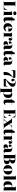

<svg xmlns="http://www.w3.org/2000/svg" viewBox="5491 -6323 1048 12070"><g transform="rotate(90 6015.0 -288.0)"><path d="M41 0V-12L80 -14Q99 -15 105 -26Q111 -37 111 -69V-672Q111 -697 104.5 -706.5Q98 -716 76 -717L41 -718V-730H402V-718L358 -717Q334 -716 326 -705.5Q318 -695 318 -667V-16H393Q471 -16 516.5 -66Q562 -116 598 -227H613L588 0Z M815 -600Q759 -600 729 -625.5Q699 -651 699 -696Q699 -740 728 -766Q757 -792 815 -792Q874 -792 902.5 -766.5Q931 -741 931 -696Q931 -651 900.5 -625.5Q870 -600 815 -600ZM666 0V-12L702 -15Q716 -16 720.5 -24.5Q725 -33 725 -59V-444Q725 -474 719 -487Q713 -500 690 -502L658 -505L659 -517L916 -528L923 -521V-59Q923 -33 929 -25Q935 -17 952 -15L983 -12V0Z M1225 14Q1156 14 1113.5 -19.5Q1071 -53 1071 -137V-505H1006V-515Q1060 -520 1088.5 -538.5Q1117 -557 1131.5 -591Q1146 -625 1156 -678L1253 -691L1268 -682V-521H1395V-505H1268V-166Q1268 -125 1281.5 -101.5Q1295 -78 1326 -78Q1370 -78 1410 -118L1417 -110Q1381 -51 1337 -18.5Q1293 14 1225 14Z M1706 14Q1579 14 1508 -55.5Q1437 -125 1437 -251Q1437 -342 1476.5 -405.5Q1516 -469 1582.5 -502Q1649 -535 1729 -535Q1834 -535 1897.5 -482.5Q1961 -430 1961 -338Q1961 -327 1960.5 -315Q1960 -303 1959 -288H1640Q1640 -202 1674.5 -153Q1709 -104 1785 -104Q1826 -104 1866 -115.5Q1906 -127 1953 -162L1963 -156Q1931 -79 1865 -32.5Q1799 14 1706 14ZM1640 -304H1774Q1776 -322 1776.5 -340Q1777 -358 1777 -375Q1777 -450 1764 -483.5Q1751 -517 1722 -517Q1700 -517 1682.5 -499.5Q1665 -482 1654 -436Q1643 -390 1640 -304Z M2014 0V-12L2048 -15Q2063 -16 2067.5 -25Q2072 -34 2072 -59V-444Q2072 -473 2065.5 -486.5Q2059 -500 2036 -502L2005 -505L2006 -517L2254 -528L2260 -521L2261 -409H2263Q2282 -474 2324.5 -504.5Q2367 -535 2415 -535Q2472 -535 2504.5 -500.5Q2537 -466 2537 -408Q2537 -369 2517 -338Q2497 -307 2443 -307Q2403 -307 2382.5 -326Q2362 -345 2362 -372Q2362 -387 2367 -402.5Q2372 -418 2385.5 -440Q2399 -462 2425 -496Q2402 -505 2375 -499Q2348 -493 2323.5 -473Q2299 -453 2284 -419.5Q2269 -386 2269 -342V-59Q2269 -36 2273 -26Q2277 -16 2298 -15L2348 -12V0Z M2715 14Q2646 14 2607 -21Q2568 -56 2568 -123Q2568 -177 2595 -208.5Q2622 -240 2685.5 -256.5Q2749 -273 2857 -279V-412Q2857 -469 2838 -492.5Q2819 -516 2773 -516Q2749 -516 2717.5 -506Q2686 -496 2670 -480Q2700 -447 2714 -426.5Q2728 -406 2732 -393.5Q2736 -381 2736 -372Q2736 -349 2716.5 -331.5Q2697 -314 2660 -314Q2617 -314 2597.5 -334.5Q2578 -355 2578 -387Q2578 -419 2604.5 -453Q2631 -487 2684 -511Q2737 -535 2815 -535Q2888 -535 2941.5 -516.5Q2995 -498 3024.5 -453Q3054 -408 3054 -327V-91Q3054 -44 3087 -44Q3107 -44 3126 -53L3131 -45Q3102 -10 3065 2Q3028 14 2996 14Q2937 14 2907 -11.5Q2877 -37 2866 -80Q2848 -32 2812.5 -9Q2777 14 2715 14ZM2806 -51Q2831 -51 2844 -70.5Q2857 -90 2857 -122V-264Q2801 -260 2781 -235Q2761 -210 2761 -144Q2761 -92 2771.5 -71.5Q2782 -51 2806 -51Z M3346 14Q3277 14 3234.5 -19.5Q3192 -53 3192 -137V-505H3127V-515Q3181 -520 3209.5 -538.5Q3238 -557 3252.5 -591Q3267 -625 3277 -678L3374 -691L3389 -682V-521H3516V-505H3389V-166Q3389 -125 3402.5 -101.5Q3416 -78 3447 -78Q3491 -78 3531 -118L3538 -110Q3502 -51 3458 -18.5Q3414 14 3346 14Z M3713 14Q3644 14 3605 -21Q3566 -56 3566 -123Q3566 -177 3593 -208.5Q3620 -240 3683.5 -256.5Q3747 -273 3855 -279V-412Q3855 -469 3836 -492.5Q3817 -516 3771 -516Q3747 -516 3715.5 -506Q3684 -496 3668 -480Q3698 -447 3712 -426.5Q3726 -406 3730 -393.5Q3734 -381 3734 -372Q3734 -349 3714.5 -331.5Q3695 -314 3658 -314Q3615 -314 3595.5 -334.5Q3576 -355 3576 -387Q3576 -419 3602.5 -453Q3629 -487 3682 -511Q3735 -535 3813 -535Q3886 -535 3939.5 -516.5Q3993 -498 4022.5 -453Q4052 -408 4052 -327V-91Q4052 -44 4085 -44Q4105 -44 4124 -53L4129 -45Q4100 -10 4063 2Q4026 14 3994 14Q3935 14 3905 -11.5Q3875 -37 3864 -80Q3846 -32 3810.5 -9Q3775 14 3713 14ZM3804 -51Q3829 -51 3842 -70.5Q3855 -90 3855 -122V-264Q3799 -260 3779 -235Q3759 -210 3759 -144Q3759 -92 3769.5 -71.5Q3780 -51 3804 -51Z M4520 13 4502 1Q4498 -89 4511.5 -164.5Q4525 -240 4562.5 -309Q4600 -378 4668 -448Q4736 -518 4840 -595H4527Q4494 -595 4473.5 -591.5Q4453 -588 4440.5 -576Q4428 -564 4419.5 -540Q4411 -516 4401 -475H4382L4400 -730H4864L4875 -601Q4800 -529 4760 -442.5Q4720 -356 4707 -247.5Q4694 -139 4702 0Z M4945 0 4933 -111Q5033 -204 5093 -273Q5153 -342 5183 -394Q5213 -446 5222.5 -488Q5232 -530 5232 -570Q5232 -634 5207.5 -674.5Q5183 -715 5124 -715Q5092 -715 5063.5 -703.5Q5035 -692 5014 -675Q5062 -625 5080 -599.5Q5098 -574 5098 -552Q5098 -527 5079 -504.5Q5060 -482 5018 -482Q4978 -482 4955 -506Q4932 -530 4932 -570Q4932 -616 4963.5 -656Q4995 -696 5052 -720Q5109 -744 5185 -744Q5269 -744 5324 -718Q5379 -692 5406.5 -650.5Q5434 -609 5434 -562Q5434 -525 5424.5 -491.5Q5415 -458 5389 -423.5Q5363 -389 5313 -347.5Q5263 -306 5183 -253Q5103 -200 4986 -128H5282Q5315 -128 5335 -131.5Q5355 -135 5368.5 -146Q5382 -157 5393 -179.5Q5404 -202 5419 -239H5435L5412 0Z M5509 216V204L5542 201Q5557 200 5561.5 191.5Q5566 183 5566 158V-444Q5566 -475 5559.5 -487.5Q5553 -500 5530 -502L5499 -505L5500 -517L5750 -528L5757 -521V-435H5758Q5777 -473 5816.5 -504Q5856 -535 5919 -535Q5984 -535 6033.5 -507.5Q6083 -480 6111.5 -423Q6140 -366 6140 -276Q6140 -188 6108.5 -123Q6077 -58 6017 -22Q5957 14 5871 14Q5841 14 5814.5 8Q5788 2 5764 -9V157Q5764 181 5768.5 190.5Q5773 200 5798 201L5839 204V216ZM5849 -8Q5877 -8 5895.5 -30.5Q5914 -53 5923 -105.5Q5932 -158 5932 -250Q5932 -374 5908 -423.5Q5884 -473 5844 -473Q5812 -473 5788 -447.5Q5764 -422 5764 -363V-44Q5780 -28 5803.5 -18Q5827 -8 5849 -8Z M6395 14Q6326 14 6283.5 -19.5Q6241 -53 6241 -137V-505H6176V-515Q6230 -520 6258.5 -538.5Q6287 -557 6301.5 -591Q6316 -625 6326 -678L6423 -691L6438 -682V-521H6565V-505H6438V-166Q6438 -125 6451.5 -101.5Q6465 -78 6496 -78Q6540 -78 6580 -118L6587 -110Q6551 -51 6507 -18.5Q6463 14 6395 14Z M6841 0V-12L6880 -14Q6899 -15 6905 -26Q6911 -37 6911 -69V-672Q6911 -697 6904.5 -706.5Q6898 -716 6876 -717L6841 -718V-730H7347L7375 -541L7362 -538Q7332 -614 7304.5 -652Q7277 -690 7245 -702Q7213 -714 7167 -714H7118V-382H7182Q7205 -382 7218 -390Q7231 -398 7240.5 -419Q7250 -440 7261 -479L7274 -481V-260L7261 -258Q7247 -318 7231 -342Q7215 -366 7183 -366H7118V-16H7192Q7237 -16 7268 -30Q7299 -44 7324 -82.5Q7349 -121 7379 -195H7393L7374 0Z M7418 0V-12L7463 -20Q7479 -23 7493 -31.5Q7507 -40 7523 -60L7654 -222L7499 -450Q7482 -476 7466.5 -488Q7451 -500 7425 -504L7397 -509V-521H7767V-509L7717 -502Q7686 -497 7711 -459L7783 -351L7860 -445Q7883 -472 7883 -486.5Q7883 -501 7867 -503L7827 -509V-521H8024V-509L7985 -503Q7960 -500 7945 -493.5Q7930 -487 7916.5 -474.5Q7903 -462 7882 -438L7795 -331L7965 -76Q7983 -50 8001 -36Q8019 -22 8044 -18L8076 -13V0H7698V-13L7746 -17Q7765 -19 7766.5 -31Q7768 -43 7755 -63L7669 -199L7550 -54Q7541 -42 7541 -31Q7541 -20 7576 -17L7626 -13V0Z M8285 14Q8216 14 8173.5 -19.5Q8131 -53 8131 -137V-505H8066V-515Q8120 -520 8148.5 -538.5Q8177 -557 8191.5 -591Q8206 -625 8216 -678L8313 -691L8328 -682V-521H8455V-505H8328V-166Q8328 -125 8341.5 -101.5Q8355 -78 8386 -78Q8430 -78 8470 -118L8477 -110Q8441 -51 8397 -18.5Q8353 14 8285 14Z M8498 0V-12L8532 -15Q8547 -16 8551.5 -25Q8556 -34 8556 -59V-444Q8556 -473 8549.5 -486.5Q8543 -500 8520 -502L8489 -505L8490 -517L8738 -528L8744 -521L8745 -409H8747Q8766 -474 8808.5 -504.5Q8851 -535 8899 -535Q8956 -535 8988.5 -500.5Q9021 -466 9021 -408Q9021 -369 9001 -338Q8981 -307 8927 -307Q8887 -307 8866.5 -326Q8846 -345 8846 -372Q8846 -387 8851 -402.5Q8856 -418 8869.5 -440Q8883 -462 8909 -496Q8886 -505 8859 -499Q8832 -493 8807.5 -473Q8783 -453 8768 -419.5Q8753 -386 8753 -342V-59Q8753 -36 8757 -26Q8761 -16 8782 -15L8832 -12V0Z M9199 14Q9130 14 9091 -21Q9052 -56 9052 -123Q9052 -177 9079 -208.5Q9106 -240 9169.5 -256.5Q9233 -273 9341 -279V-412Q9341 -469 9322 -492.5Q9303 -516 9257 -516Q9233 -516 9201.5 -506Q9170 -496 9154 -480Q9184 -447 9198 -426.5Q9212 -406 9216 -393.5Q9220 -381 9220 -372Q9220 -349 9200.5 -331.5Q9181 -314 9144 -314Q9101 -314 9081.5 -334.5Q9062 -355 9062 -387Q9062 -419 9088.5 -453Q9115 -487 9168 -511Q9221 -535 9299 -535Q9372 -535 9425.5 -516.5Q9479 -498 9508.5 -453Q9538 -408 9538 -327V-91Q9538 -44 9571 -44Q9591 -44 9610 -53L9615 -45Q9586 -10 9549 2Q9512 14 9480 14Q9421 14 9391 -11.5Q9361 -37 9350 -80Q9332 -32 9296.5 -9Q9261 14 9199 14ZM9290 -51Q9315 -51 9328 -70.5Q9341 -90 9341 -122V-264Q9285 -260 9265 -235Q9245 -210 9245 -144Q9245 -92 9255.5 -71.5Q9266 -51 9290 -51Z M9653 0V-12L9692 -14Q9711 -15 9717 -26.5Q9723 -38 9723 -70V-672Q9723 -697 9716.5 -706.5Q9710 -716 9688 -717L9653 -718V-730H9990Q10088 -730 10147 -709Q10206 -688 10232.5 -650.5Q10259 -613 10259 -564Q10259 -485 10210 -444.5Q10161 -404 10073 -389V-385Q10181 -380 10241 -335.5Q10301 -291 10301 -209Q10301 -103 10224.5 -51.5Q10148 0 9976 0ZM9959 -391Q9999 -391 10026 -425Q10053 -459 10053 -544Q10053 -636 10028.5 -674Q10004 -712 9956 -712H9930V-393Q9936 -392 9943.5 -391.5Q9951 -391 9959 -391ZM9972 -16Q10090 -16 10090 -196Q10090 -267 10073 -306Q10056 -345 10027 -360Q9998 -375 9963 -375Q9942 -375 9930 -373V-19Q9941 -18 9950.5 -17Q9960 -16 9972 -16Z M10648 14Q10561 14 10496.5 -16.5Q10432 -47 10396 -105.5Q10360 -164 10360 -248Q10360 -342 10398 -406Q10436 -470 10505 -502.5Q10574 -535 10667 -535Q10752 -535 10816 -506.5Q10880 -478 10915.5 -419.5Q10951 -361 10951 -272Q10951 -183 10914 -119Q10877 -55 10809 -20.5Q10741 14 10648 14ZM10663 -3Q10692 -3 10709.5 -24.5Q10727 -46 10734.5 -100.5Q10742 -155 10742 -254Q10742 -362 10731 -419Q10720 -476 10700.5 -497Q10681 -518 10653 -518Q10624 -518 10605 -497Q10586 -476 10577 -424Q10568 -372 10568 -279Q10568 -169 10580 -109.5Q10592 -50 10613 -26.5Q10634 -3 10663 -3Z M11010 0V-12L11043 -15Q11058 -16 11063 -24.5Q11068 -33 11068 -59V-686Q11068 -715 11061.5 -728Q11055 -741 11032 -743L11001 -746L11002 -758L11259 -768L11266 -761V-59Q11266 -33 11271.5 -24.5Q11277 -16 11296 -15L11325 -12V0Z M11599 14Q11499 14 11436.5 -48.5Q11374 -111 11374 -245Q11374 -334 11406 -399Q11438 -464 11497.5 -499.5Q11557 -535 11641 -535Q11672 -535 11699.5 -527.5Q11727 -520 11750 -508V-695Q11750 -720 11742 -730.5Q11734 -741 11714 -743L11681 -746L11682 -758L11941 -768L11948 -761V-60Q11948 -36 11953.5 -26Q11959 -16 11977 -14L12008 -12V0L11778 9L11760 -82H11756Q11736 -41 11698.5 -13.5Q11661 14 11599 14ZM11673 -48Q11693 -48 11710.5 -56.5Q11728 -65 11739 -87Q11750 -109 11750 -149V-481Q11732 -497 11710 -505Q11688 -513 11668 -513Q11623 -513 11602.5 -459Q11582 -405 11582 -271Q11582 -147 11606.5 -97.5Q11631 -48 11673 -48Z"/></g></svg>

Font: Literata 72pt ExtraBold
Style: Regular
Weight: 800
Designer: Latin by Veronika Burian and Jose Scaglione. Greek by Irene Vlachou. Cyrillic by Vera Evstafieva.
Foundry: TypeTogether
Version: Version 3.002